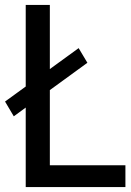

<svg xmlns="http://www.w3.org/2000/svg" viewBox="-30 -760 531 780"><path d="M172.5 -88.5H479.5V0H74.5V-323L26 -287.5L-9.5 -347.5L74.5 -408.5V-740H172.5V-479.5L289.5 -564.5L325 -505L172.5 -394Z"/></svg>

Font: Encode Sans Condensed Medium
Style: Regular
Weight: 500
Width: 3
Designer: Multiple Designers
Foundry: Impallari Type
Version: Version 2.000